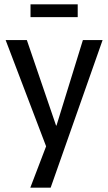

<svg xmlns="http://www.w3.org/2000/svg" viewBox="-20 -669 500 887"><path d="M454 -484H363L241 -89H239L104 -484H6L193 7L120 198H214ZM339 -590V-649H121V-590Z"/></svg>

Font: Gamestation Text
Style: Bold
Weight: 400
Designer: Jonas Hecksher
Foundry: Jonas Hecksher, Playtypeª, e-types AS
Version: Version 1.003